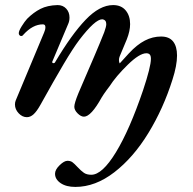

<svg xmlns="http://www.w3.org/2000/svg" viewBox="-20 -447 762 757"><path d="M197 238Q197 222 215 204.5Q233 187 246 187Q258 187 265.5 192.5Q273 198 285 211Q300 227 311 234.5Q322 242 340 242Q383 242 437 153.5Q491 65 544 -91Q575 -184 575 -215Q575 -227 570.5 -232Q566 -237 557 -237Q530 -237 483.5 -191.5Q437 -146 412 -107Q408 -102 398.5 -89Q389 -76 381 -63Q339 13 311 13Q299 13 286 0Q273 -13 273 -26Q273 -40 289 -79L319 -149Q329 -172 351.5 -224.5Q374 -277 391 -320Q399 -342 399 -352Q399 -369 383 -371Q355 -371 293 -290Q268 -257 231 -194.5Q194 -132 139 -33Q125 -8 112.5 3.5Q100 15 86 15Q68 15 53.5 -0.5Q39 -16 39 -35Q39 -44 42 -51L154 -319Q159 -330 159 -340Q159 -351 149 -351Q109 -351 72 -310Q69 -305 63 -305Q60 -305 57 -308Q54 -311 54 -316Q54 -325 65.5 -343.5Q77 -362 87 -373Q112 -398 139.5 -412Q167 -426 207 -427Q228 -427 241 -413Q254 -399 254 -378Q254 -364 249 -353L187 -206Q186 -205 186 -202Q186 -198 191 -198Q196 -198 198 -203Q262 -311 317.5 -369Q373 -427 426 -427Q458 -427 475.5 -406Q493 -385 493 -352Q493 -325 480 -292L452 -225Q449 -218 449 -210Q449 -202 452 -197Q457 -203 488.5 -237Q520 -271 551 -287Q582 -303 615 -303Q647 -303 662.5 -283.5Q678 -264 678 -228Q678 -189 660 -133Q624 -19 565 77.5Q506 174 431 232Q356 290 277 290Q241 290 219 275Q197 260 197 238Z"/></svg>

Font: EB Garamond SemiBold
Style: Italic
Weight: 600
Italic angle: -17.2°
Designer: Georg Duffner and Octavio Pardo
Foundry: Georg Duffner
Version: Version 1.000